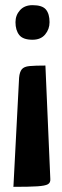

<svg xmlns="http://www.w3.org/2000/svg" viewBox="-20 -527 240 744"><path d="M32 197 54 -226Q56 -248 64.5 -258.5Q73 -269 94.5 -271Q116 -273 156 -273L175 167Q176 181 165.5 187Q155 193 124.5 195Q94 197 32 197ZM106 -373Q69 -373 54.5 -391.5Q40 -410 40 -441Q40 -468 57.5 -487.5Q75 -507 106 -507Q144 -507 158 -490Q172 -473 172 -441Q172 -414 155 -393.5Q138 -373 106 -373Z"/></svg>

Font: Yanone Kaffeesatz ExtraLight SemiBold
Style: Regular
Weight: 600
Version: Version 2.003